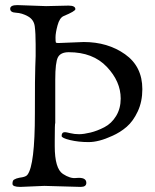

<svg xmlns="http://www.w3.org/2000/svg" viewBox="-20 -730 608 754"><path d="M154 0 297 4C311.7 4 319 -1.3 319 -12C319 -27.3 305.7 -33.7 279 -31C263.7 -29 246.3 -34.3 227 -47C205.7 -61 195 -97.3 195 -156V-177C195 -223.7 195.7 -247 197 -247V-418C197 -462.7 200.5 -491.7 207.5 -505C214.5 -518.3 228.7 -525 250 -525C313.3 -525 363.2 -505.8 399.5 -467.5C435.8 -429.2 454 -387.7 454 -343C454 -317 448 -294.2 436 -274.5C424 -254.8 408.7 -240.2 390 -230.5C371.3 -220.8 353.2 -213.8 335.5 -209.5C317.8 -205.2 302.8 -203 290.5 -203C278.2 -203 266.7 -204.3 256 -207C245.3 -209.7 238.3 -211 235 -211C226.3 -211 222 -206 222 -196C222 -190.7 233 -185.3 255 -180C277 -174.7 301.3 -172 328 -172C354.7 -172 385.3 -180 420 -196C441.3 -205.3 460.5 -217.3 477.5 -232C494.5 -246.7 509 -266.8 521 -292.5C533 -318.2 539 -347.3 539 -380C539 -439.3 516.3 -485 471 -517C425.7 -549 371.7 -565 309 -565L209 -561C203.7 -561 200.5 -561.7 199.5 -563C198.5 -564.3 198 -571 198 -583C198 -595 200.7 -610.8 206 -630.5C211.3 -650.2 219.3 -662.3 230 -667C260.7 -679.7 276 -688.7 276 -694C276 -703.3 267 -708 249 -708L161 -706L48 -710C29.3 -710 20 -705.2 20 -695.5C20 -685.8 27.7 -680.7 43 -680C58.3 -679.3 73.8 -674.7 89.5 -666C105.2 -657.3 114.2 -644.2 116.5 -626.5C118.8 -608.8 120 -585.3 120 -556V-510C120 -501.3 119.5 -487 118.5 -467C117.5 -447 117 -386 117 -284C117 -149.3 107.3 -69.3 88 -44C84.7 -39.3 78 -36 68 -34L56 -32C50.7 -30.7 46.8 -29.7 44.5 -29C42.2 -28.3 39 -26.8 35 -24.5C31 -22.2 29 -16.7 29 -8C29 0 39.3 4 60 4Z"/></svg>

Font: Sorts Mill Goudy
Style: Regular
Weight: 400
Version: Version 003.101